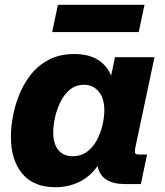

<svg xmlns="http://www.w3.org/2000/svg" viewBox="-20 -765 684 798"><path d="M209.5 13.2Q120.1 13.2 72.8 -43Q25.4 -99.1 25.4 -197.3Q25.4 -236.3 33.9 -282.5Q42.5 -328.6 61 -374Q79.6 -419.4 110.1 -457.3Q140.6 -495.1 184.8 -517.8Q229 -540.5 288.6 -540.5Q348.1 -540.5 386.2 -516.8Q424.3 -493.2 441.9 -450.7L458 -527.3H622.1L542 -149.4Q539.1 -133.8 542 -128.2Q544.9 -122.6 559.6 -122.6H591.3L565.4 0H499.5Q400.9 0 385.3 -74.7Q354 -30.3 308.6 -8.5Q263.2 13.2 209.5 13.2ZM282.2 -115.7Q317.4 -115.7 342.5 -135Q367.7 -154.3 383.3 -184.1Q398.9 -213.9 406.2 -246.6Q413.6 -279.3 413.6 -305.7Q413.6 -357.4 389.9 -385Q366.2 -412.6 329.1 -412.6Q294.4 -412.6 270.3 -392.1Q246.1 -371.6 230.7 -340.1Q215.3 -308.6 208.3 -275.1Q201.2 -241.7 201.2 -215.3Q201.2 -167.5 222.4 -141.6Q243.7 -115.7 282.2 -115.7ZM196.8 -631.8 220.7 -745.1H580.6L556.6 -631.8Z"/></svg>

Font: Schibsted Grotesk ExtraBold
Style: Italic
Weight: 800
Italic angle: -12°
Designer: Bakken & Baeck AS, Henrik Kongsvoll
Foundry: Schibsted ASA
Version: Version 1.100; ttfautohint (v1.8.4.7-5d5b);gftools[0.9.25]